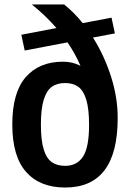

<svg xmlns="http://www.w3.org/2000/svg" viewBox="-20 -828 582 859"><path d="M506.5 -299Q506.5 11 271.5 11Q158.5 11 96.8 -58.8Q35 -128.5 35 -271Q35 -414 95.2 -483Q155.5 -552 261.5 -552Q305 -552 340 -533.5Q316 -589 282 -638.5L90.5 -602L75.5 -672.5L232.5 -702.5Q184 -758.5 122.5 -808H267Q312 -772 350 -724.5L479 -749L494 -678.5L396 -660Q447.5 -578 477.2 -484Q507 -390 506.5 -299ZM378.5 -269Q378.5 -340.5 366 -381.8Q353.5 -423 330 -439.8Q306.5 -456.5 271 -456.5Q235.5 -456.5 212 -439.8Q188.5 -423 175.8 -382.2Q163 -341.5 163 -271.5Q163 -200.5 175.5 -159.8Q188 -119 211.8 -102.5Q235.5 -86 271.5 -86Q324.5 -86 351.5 -127.5Q378.5 -169 378.5 -269Z"/></svg>

Font: Encode Sans Semi Condensed SmBd
Style: Regular
Weight: 600
Width: 4
Designer: Multiple Designers
Foundry: Impallari Type
Version: Version 2.000